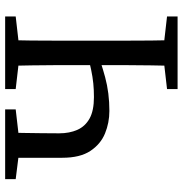

<svg xmlns="http://www.w3.org/2000/svg" viewBox="-2 -708 710 746"><g transform="rotate(90 353.0 -335.0)"><path d="M44 0V-41L175 -56H196L326 -41V0ZM135 0Q137 -51 137.5 -102Q138 -153 138 -205.5Q138 -258 138 -310V-359Q138 -411 138 -463Q138 -515 137.5 -567Q137 -619 135 -670H236Q235 -620 234 -567.5Q233 -515 233 -459Q233 -403 233 -341V-310Q233 -259 233 -207Q233 -155 234 -103.5Q235 -52 236 0ZM175 -614 44 -629V-670H326V-629L196 -614ZM405 0V-41L535 -56H556L676 -41V0ZM495 0Q496 -33 496.5 -68.5Q497 -104 497.5 -140.5Q498 -177 498 -210Q498 -250 484.5 -280.5Q471 -311 440.5 -328Q410 -345 357 -345Q329 -345 304 -342.5Q279 -340 250.5 -334Q222 -328 185 -318L176 -354Q219 -372 280 -388.5Q341 -405 411 -405Q457 -405 498.5 -388Q540 -371 566.5 -331Q593 -291 593 -222V0Z"/></g></svg>

Font: Source Serif 4 Variable
Style: Regular
Weight: 400
Designer: Frank Grießhammer
Foundry: Adobe
Version: Version 4.005;hotconv 1.1.0;makeotfexe 2.6.0